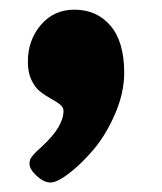

<svg xmlns="http://www.w3.org/2000/svg" viewBox="-20 -207 334 397"><path d="M41 131.3Q41 128.9 41.5 126.5Q42 124 42.7 122.1Q43.5 120.1 45.4 117.7Q47.4 115.2 48.6 113.8Q49.8 112.3 52.7 109.1Q55.7 106 57.1 104.7Q58.6 103.5 62.5 99.9Q66.4 96.2 67.9 94.7Q111.3 54.7 111.3 22Q111.3 14.6 103.8 8.8Q96.2 2.9 85.4 -2.9Q74.7 -8.8 63.7 -17.1Q52.7 -25.4 45.2 -41.3Q37.6 -57.1 37.6 -79.1Q37.6 -124 64.5 -155.5Q91.3 -187 133.8 -187Q180.2 -187 208.5 -153.8Q236.8 -120.6 236.8 -56.6Q236.8 -15.1 218 28.3Q199.2 71.8 173.8 101.8Q148.4 131.8 123.3 151.1Q98.1 170.4 84.5 170.4Q70.8 170.4 55.9 156.7Q41 143.1 41 131.3Z"/></svg>

Font: Cooper* ExtraBold
Style: Italic
Weight: 800
Italic angle: -7°
Designer: Owen Earl
Foundry: indestructible type*
Version: Version 0.001